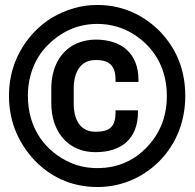

<svg xmlns="http://www.w3.org/2000/svg" viewBox="-20 -741 782 771"><path d="M16 -356C16 -241 63 -156 121 -95C177 -37 260 10 371 10C479 10 564 -37 621 -95C680 -155 724 -243 724 -356C724 -472 680 -555 621 -616C564 -673 482 -721 371 -721C338 -721 308 -717 277 -708C214 -690 162 -658 121 -616C63 -556 16 -471 16 -356ZM92 -356C92 -445 126 -515 173 -561C219 -607 284 -645 371 -645C427 -645 474 -629 511 -607C589 -560 650 -478 650 -356C650 -264 616 -198 569 -149C524 -102 460 -66 371 -66C332 -66 296 -73 262 -88C166 -131 92 -221 92 -356ZM186 -327C186 -298 190 -272 198 -248C221 -181 275 -130 364 -130C469 -130 534 -185 534 -291V-298H444V-291C444 -232 421 -212 364 -212C302 -212 276 -259 276 -327V-385C276 -451 303 -500 364 -500C420 -500 444 -477 444 -420V-412H536V-420C536 -526 469 -582 364 -582C336 -582 311 -576 289 -567C225 -539 186 -474 186 -385Z"/></svg>

Font: Asimov Pro
Style: Blk
Weight: 900
Designer: Google
Version: Version 2.000980; 2014